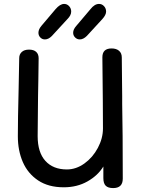

<svg xmlns="http://www.w3.org/2000/svg" viewBox="-20 -956 719 979"><path d="M606 -45Q606 3 557 3Q531 3 519 -9Q507 -21 507 -48V-107Q479 -61 426 -31Q373 -1 305 -1Q227 -1 174.5 -36Q122 -71 96.5 -129.5Q71 -188 71 -261Q71 -344 75 -504L78 -660Q78 -679 91 -691Q104 -703 128 -703Q152 -703 164.5 -691.5Q177 -680 177 -659Q177 -604 175.5 -547.5Q174 -491 174 -467Q172 -339 172 -262Q172 -179 211.5 -135.5Q251 -92 321 -92Q368 -92 410.5 -122.5Q453 -153 479 -202Q505 -251 505 -301Q505 -406 502 -664Q502 -709 549 -709Q573 -709 587 -697Q601 -685 601 -663Q601 -603 603 -465V-427Q606 -286 606 -45ZM176 -789Q176 -806 191 -824L263 -909Q286 -936 307 -936Q322 -936 332.5 -924.5Q343 -913 343 -897Q343 -878 324 -859L244 -772Q227 -755 209 -755Q195 -755 185.5 -765Q176 -775 176 -789ZM353 -789Q353 -806 369 -824L441 -909Q462 -936 485 -936Q500 -936 510.5 -924.5Q521 -913 521 -897Q521 -880 502 -859L423 -773Q405 -755 387 -755Q373 -755 363 -765Q353 -775 353 -789Z"/></svg>

Font: Mali Medium
Style: Regular
Weight: 500
Version: Version 1.000; ttfautohint (v1.6)